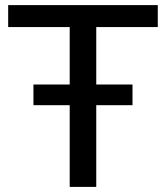

<svg xmlns="http://www.w3.org/2000/svg" viewBox="-20 -732 650 752"><path d="M598 -626H357V-401H499V-320H357V0H253V-320H111V-401H253V-626H12V-712H598Z"/></svg>

Font: Muli SemiBold
Style: Regular
Weight: 600
Designer: Vernon Adams
Foundry: Vernon Adams
Version: Version 2.000